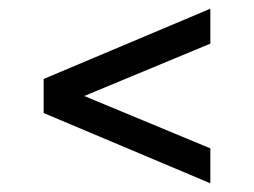

<svg xmlns="http://www.w3.org/2000/svg" viewBox="-20 -550 582 440"><path d="M462 -130 80 -291V-369L462 -530V-450L173 -330L462 -210Z"/></svg>

Font: Orienta
Style: Regular
Weight: 400
Designer: Eduardo Rodriguez Tunni
Foundry: Eduardo Rodriguez Tunni
Version: Version 1.002; ttfautohint (v1.8.4.7-5d5b);gftools[0.9.23]